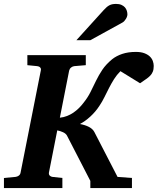

<svg xmlns="http://www.w3.org/2000/svg" viewBox="-37 -949 796 969"><path d="M738.8 -616.2Q738.8 -598.6 734.1 -587.2Q729.5 -575.7 720.7 -566.7Q711.9 -557.6 699.2 -549.1Q686.5 -540.5 669.9 -528.8L570.8 -589.8Q552.2 -571.3 538.6 -549.6Q524.9 -527.8 513.2 -504.9L490.2 -459Q479 -436 464.8 -415Q445.3 -384.8 418.5 -360.4Q391.6 -335.9 366.2 -323.2Q392.6 -318.4 411.6 -308.6Q430.7 -298.8 439 -283.2L556.2 -56.2L628.9 -50.8V0H418.9V-36.1L300.8 -265.1Q294.9 -275.4 281 -281.7Q267.1 -288.1 252 -291L210 -78.1Q208.5 -68.4 214.1 -62.7Q219.7 -57.1 228 -56.2L277.8 -50.8V0H-17.1V-50.8L41 -56.2Q50.3 -57.1 57.9 -62.7Q65.4 -68.4 66.9 -78.1L168.9 -592.8Q171.4 -602.5 165.8 -608.4Q160.2 -614.3 150.9 -615.2L101.1 -620.1V-670.9H396V-620.1L337.9 -615.2Q329.6 -614.3 322 -608.4Q314.5 -602.5 312 -592.8L265.1 -355Q284.7 -356.9 301.8 -363.8Q318.8 -370.6 333.5 -380.6Q348.1 -390.6 360.8 -403.1Q373.5 -415.5 383.8 -429.2Q406.2 -457 420.2 -485.4Q434.1 -513.7 447.8 -541.7Q461.4 -569.8 479.5 -596.9Q497.6 -624 528.8 -649.9Q550.3 -667 580.1 -677Q609.9 -687 648.9 -687Q674.3 -687 691.7 -680.4Q709 -673.8 719.5 -663.6Q730 -653.3 734.4 -640.6Q738.8 -627.9 738.8 -616.2ZM606 -876.5Q606 -871.6 604 -865.5Q602.1 -859.4 598.4 -853.5Q594.7 -847.7 590.1 -842.5Q585.4 -837.4 579.6 -834.5L418.9 -746.1H348.6L485.8 -897.5Q494.1 -906.7 501.2 -912.8Q508.3 -918.9 515.6 -922.6Q522.9 -926.3 530.8 -927.7Q538.6 -929.2 548.8 -929.2Q564.9 -929.2 575.9 -924.3Q586.9 -919.4 593.5 -911.9Q600.1 -904.3 603 -894.8Q606 -885.3 606 -876.5Z"/></svg>

Font: Charis SIL
Style: Bold Italic
Weight: 700
Italic angle: -11°
Foundry: SIL International
Version: Version 4.112